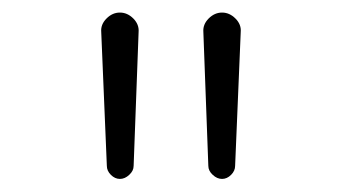

<svg xmlns="http://www.w3.org/2000/svg" viewBox="-20 -800 540 301"><path d="M306.6 -540 298.8 -750Q297.9 -761.7 307.1 -771Q316.4 -780.3 328.1 -780.3Q339.8 -780.3 349.1 -771Q358.4 -761.7 357.4 -750L348.6 -540Q348.6 -532.2 342.3 -525.9Q335.9 -519.5 328.1 -519.5Q320.3 -519.5 313.5 -525.9Q306.6 -532.2 306.6 -540ZM147.5 -540 138.7 -750Q137.7 -761.7 147 -771Q156.2 -780.3 168 -780.3Q179.7 -780.3 189 -771Q198.2 -761.7 197.3 -750L189.5 -540Q189.5 -532.2 182.6 -525.9Q175.8 -519.5 168 -519.5Q160.2 -519.5 153.8 -525.9Q147.5 -532.2 147.5 -540Z"/></svg>

Font: Rounded Mgen+ 1mn light
Style: Regular
Weight: 200
Designer: [Source Han Sans]
Ryoko NISHIZUKA  (kana & ideographs); Paul D. Hunt (Latin, Greek & Cyrillic); Wenlong ZHANG  (bopomofo
Version: Version 1.059.20150602